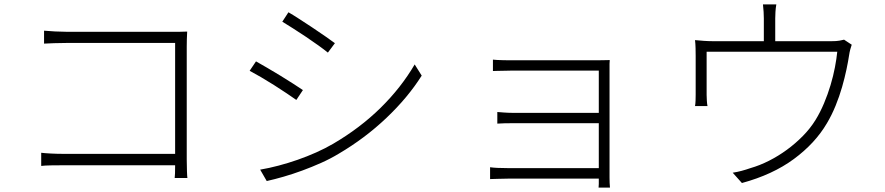

<svg xmlns="http://www.w3.org/2000/svg" viewBox="-20 -811 4040 876"><path d="M777 1Q778 -4 778.5 -20Q779 -36 779 -57H272Q240 -57 212.5 -56.5Q185 -56 168 -54V-114Q184 -112 212.5 -110.5Q241 -109 271 -109H779V-615H283Q257 -615 227 -614Q197 -613 181 -612V-671Q204 -669 231.5 -667.5Q259 -666 282 -666H767Q784 -666 800.5 -666Q817 -666 834 -667Q833 -651 832.5 -632Q832 -613 832 -599V-83Q832 -56 833 -30Q834 -4 835 1Z M1296 -755Q1317 -743 1347 -723.5Q1377 -704 1408 -683.5Q1439 -663 1466 -644Q1493 -625 1508 -614L1476 -571Q1460 -584 1433 -603.5Q1406 -623 1376 -643Q1346 -663 1317 -681.5Q1288 -700 1268 -712ZM1167 -37Q1208 -44 1251.5 -55.5Q1295 -67 1338 -82Q1381 -97 1422.5 -115.5Q1464 -134 1500 -155Q1623 -227 1716.5 -319Q1810 -411 1872 -517L1904 -466Q1841 -366 1743 -273Q1645 -180 1526 -110Q1488 -87 1445.5 -68Q1403 -49 1359.5 -33Q1316 -17 1274.5 -5Q1233 7 1197 15ZM1148 -531Q1168 -520 1198.5 -502Q1229 -484 1260.5 -465Q1292 -446 1319.5 -428Q1347 -410 1362 -400L1332 -355Q1315 -367 1287.5 -385.5Q1260 -404 1230 -423Q1200 -442 1170 -459.5Q1140 -477 1119 -488Z M2711 45Q2712 39 2712 28.5Q2712 18 2712 4H2297Q2272 4 2250.5 5Q2229 6 2216 6V-48Q2229 -46 2249.5 -45Q2270 -44 2296 -44H2712V-249H2327Q2302 -249 2282 -248.5Q2262 -248 2249 -247V-300Q2260 -299 2281 -297.5Q2302 -296 2326 -296H2712V-489H2319Q2311 -489 2298 -488.5Q2285 -488 2271.5 -488Q2258 -488 2246 -487.5Q2234 -487 2229 -487V-539Q2235 -538 2246.5 -537.5Q2258 -537 2271.5 -536.5Q2285 -536 2298 -536Q2311 -536 2319 -536H2709Q2726 -536 2739.5 -536.5Q2753 -537 2762 -537Q2761 -530 2761 -520Q2761 -510 2761 -497V0Q2761 12 2761.5 23.5Q2762 35 2763 45Z M3866 -607Q3863 -599 3859.5 -586Q3856 -573 3854 -559Q3850 -532 3842 -494Q3834 -456 3822 -414Q3810 -372 3792.5 -329Q3775 -286 3753 -249Q3699 -157 3602 -85.5Q3505 -14 3365 24L3323 -23Q3343 -26 3363.5 -31.5Q3384 -37 3404 -44Q3446 -56 3488.5 -77.5Q3531 -99 3570 -127.5Q3609 -156 3643 -190.5Q3677 -225 3701 -264Q3722 -298 3739.5 -339.5Q3757 -381 3769.5 -423Q3782 -465 3789.5 -504.5Q3797 -544 3800 -575H3204V-378Q3204 -367 3205 -351.5Q3206 -336 3208 -327H3151Q3153 -337 3153.5 -352.5Q3154 -368 3154 -379V-556Q3154 -571 3153.5 -591.5Q3153 -612 3151 -628Q3171 -626 3192.5 -624.5Q3214 -623 3239 -623H3465V-727Q3465 -739 3464 -756.5Q3463 -774 3461 -791H3522Q3519 -774 3518 -756.5Q3517 -739 3517 -727V-623H3771Q3797 -623 3810 -625.5Q3823 -628 3831 -630Z"/></svg>

Font: SpoqaHanSansJP-Light
Style: Regular
Weight: 300
Designer: [Source Han Sans]
Ryoko NISHIZUKA  (kana & ideographs); Paul D. Hunt (Latin, Greek & Cyrillic); Wenlong ZHANG  (bopomofo
Foundry: Spoqa (http://bi.spoqa.com)
Version: Version 1.002.20150607